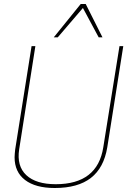

<svg xmlns="http://www.w3.org/2000/svg" viewBox="-20 -931 640 961"><path d="M254 10Q158 10 105.5 -30Q53 -70 53 -144Q53 -155 54 -162.5Q55 -170 56 -183L138 -700H157L76 -184Q63 -100 111.5 -54.5Q160 -9 259 -9Q468 -9 497 -194L578 -700H597L517 -194Q500 -91 435 -40.5Q370 10 254 10ZM249 -744 384 -911H409L493 -744H474L395 -891L269 -744Z"/></svg>

Font: Georama ExtraCondensed Thin Thin
Style: Italic
Weight: 250
Italic angle: -9°
Version: Version 1.001